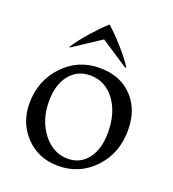

<svg xmlns="http://www.w3.org/2000/svg" viewBox="-136 -843 860 957"><g transform="rotate(20 294.0 -364.0)"><path d="M280 11Q176 11 108 -59.5Q40 -130 40 -234Q40 -354 118 -436.5Q196 -519 310 -519Q419 -519 483.5 -452Q548 -385 548 -274Q548 -153 471 -71Q394 11 280 11ZM313 -39Q379 -39 418.5 -90.5Q458 -142 458 -229Q458 -335 408 -401.5Q358 -468 278 -468Q210 -468 169 -416Q128 -364 128 -277Q128 -177 181.5 -108Q235 -39 313 -39ZM131 -566Q160 -611 204.5 -661Q249 -711 281 -739Q313 -712 358.5 -661.5Q404 -611 433 -566L427 -564L281 -660L135 -564Z"/></g></svg>

Font: Coconat
Style: Regular
Weight: 400
Designer: Sara Lavazza
Foundry: Collletttivo
Version: Version 1.000;Glyphs 3.2 (3217)